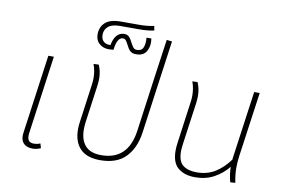

<svg xmlns="http://www.w3.org/2000/svg" viewBox="-86 -1000 1724 1162"><g transform="rotate(10 776.0 -419.5)"><path d="M226 -1Q200 10 176 10Q143 10 123.5 -7Q104 -24 104 -58Q104 -64 106 -78L173 -560H207L140 -78Q139 -72 139 -62Q139 -21 178 -21Q199 -21 218 -29Z M895 -775 865 -560 815 -200Q801 -103 746.5 -47.5Q692 8 591 8Q508 8 467.5 -34.5Q427 -77 427 -153Q427 -179 431 -202L463 -434Q466 -455 466 -474Q466 -518 451 -559L483 -560Q500 -521 500 -477Q500 -458 497 -434L465 -203Q462 -179 462 -159Q462 -94 494 -58.5Q526 -23 592 -23Q756 -23 782 -205L831 -560L862 -779Z M769 -771Q771 -753 771 -749Q771 -710 752.5 -685.5Q734 -661 694 -661Q669 -661 656.5 -673.5Q644 -686 633 -709Q624 -727 617.5 -734.5Q611 -742 600 -742Q564 -742 555 -664Q537 -662 527 -662Q492 -662 468 -682.5Q444 -703 444 -740Q444 -785 474 -812.5Q504 -840 569 -840H680Q732 -840 773 -849L778 -822Q744 -813 682 -813H569Q519 -813 496.5 -793Q474 -773 474 -743Q474 -717 488 -703Q502 -689 526 -689H532Q540 -731 558.5 -750.5Q577 -770 602 -770Q623 -770 634 -758Q645 -746 655 -725Q664 -707 672 -697.5Q680 -688 694 -688Q722 -688 731 -706.5Q740 -725 740 -753Q740 -765 739 -771Z M1411 -88Q1411 -47 1421 1L1390 3Q1377 -46 1377 -90Q1342 -46 1291 -18Q1240 10 1175 10Q1110 10 1070.5 -22Q1031 -54 1031 -128Q1031 -148 1034 -172L1070 -434Q1073 -455 1073 -474Q1073 -518 1058 -559L1090 -560Q1107 -521 1107 -477Q1107 -458 1104 -434L1068 -176Q1064 -142 1064 -131Q1064 -68 1095 -44.5Q1126 -21 1178 -21Q1243 -21 1291 -50.5Q1339 -80 1379 -134L1380 -145L1438 -560H1472L1416 -161Q1411 -125 1411 -88Z"/></g></svg>

Font: FiraGO UltraLight
Style: Italic
Weight: 200
Italic angle: -8°
Designer: bBox Type GmbH
Foundry: bBox Type GmbH
Version: Version 1.001